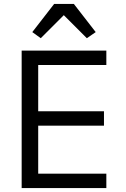

<svg xmlns="http://www.w3.org/2000/svg" viewBox="-20 -955 640 975"><path d="M90 0V-698H520V-625H174V-390H508V-317H174V-73H520V0ZM355 -935 466 -792 421 -761 304 -878 187 -761 144 -792 255 -935Z"/></svg>

Font: iA Writer Duo V
Style: Regular
Weight: 400
Designer: Mike Abbink, Paul van der Laan, Pieter van Rosmalen, Oliver Reichenstein
Foundry: Information Architects Inc.
Version: Version 2.000